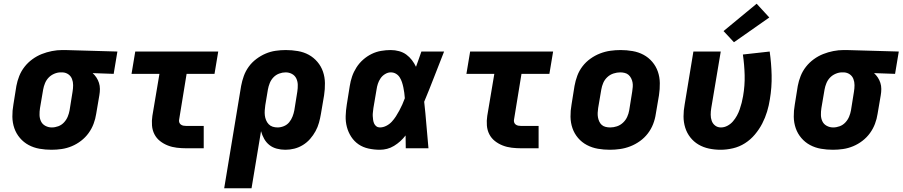

<svg xmlns="http://www.w3.org/2000/svg" viewBox="-20 -797 4851 1032"><path d="M257 8Q224 8 192.5 2.5Q161 -3 134 -17.5Q107 -32 87 -55.5Q67 -79 57 -108Q47 -137 46.5 -169.5Q46 -202 52 -235L68 -335Q73 -362 83.5 -388.5Q94 -415 112 -438Q130 -461 154 -478.5Q178 -496 204.5 -506.5Q231 -517 259 -522.5Q287 -528 314 -528Q318 -528 322.5 -528Q327 -528 331 -528L611 -520L591 -400L478 -404Q490 -393 498.5 -380Q507 -367 512 -351.5Q517 -336 517 -319Q517 -302 514 -285L497 -185Q493 -158 483 -131.5Q473 -105 456 -81.5Q439 -58 415.5 -40Q392 -22 365.5 -11Q339 0 311.5 4Q284 8 257 8ZM258 -112Q276 -112 293.5 -118.5Q311 -125 324 -139Q337 -153 344 -170Q351 -187 354 -204L370 -304Q373 -322 373 -339.5Q373 -357 367 -372.5Q361 -388 347.5 -397.5Q334 -407 316 -408H311Q310 -408 308.5 -408Q307 -408 306 -408Q289 -408 271.5 -400.5Q254 -393 241.5 -380Q229 -367 222 -350Q215 -333 212 -316L195 -216Q192 -197 192.5 -178.5Q193 -160 200.5 -144.5Q208 -129 224 -120.5Q240 -112 258 -112Z M982 0Q956 0 930.5 -3Q905 -6 882 -15Q859 -24 840 -39Q821 -54 810 -75.5Q799 -97 797 -122.5Q795 -148 799 -174L837 -400H687L707 -520H1153L1133 -400H983L943 -155Q941 -147 943.5 -139.5Q946 -132 952 -127.5Q958 -123 966 -121.5Q974 -120 982 -120H1075V0Z M1185 215 1276 -335Q1281 -362 1290.5 -388.5Q1300 -415 1317 -438.5Q1334 -462 1358 -480Q1382 -498 1408 -509Q1434 -520 1461.5 -524Q1489 -528 1516 -528Q1549 -528 1581 -522.5Q1613 -517 1639.5 -502.5Q1666 -488 1686 -464.5Q1706 -441 1716 -412Q1726 -383 1726.5 -350.5Q1727 -318 1722 -285L1705 -185Q1701 -161 1694.5 -137.5Q1688 -114 1676 -92Q1664 -70 1647 -50.5Q1630 -31 1608 -17.5Q1586 -4 1562 2Q1538 8 1514 8Q1490 8 1467.5 2Q1445 -4 1428 -17.5Q1411 -31 1400 -50.5Q1389 -70 1383 -92L1332 215ZM1472 -112Q1489 -112 1506 -119Q1523 -126 1534.5 -140Q1546 -154 1552.5 -171Q1559 -188 1562 -204L1578 -304Q1581 -323 1580.5 -341.5Q1580 -360 1572.5 -375.5Q1565 -391 1549.5 -399.5Q1534 -408 1515 -408Q1498 -408 1480.5 -401.5Q1463 -395 1450 -381.5Q1437 -368 1430 -350.5Q1423 -333 1420 -316L1406 -232Q1404 -218 1403 -204Q1402 -190 1403.5 -177Q1405 -164 1410 -151.5Q1415 -139 1424 -129.5Q1433 -120 1445.5 -116Q1458 -112 1472 -112Z M2022 8Q1991 8 1961 1.5Q1931 -5 1907.5 -21Q1884 -37 1868 -61.5Q1852 -86 1844.5 -114.5Q1837 -143 1838 -173.5Q1839 -204 1844 -235L1860 -335Q1864 -361 1872.5 -386Q1881 -411 1896 -434.5Q1911 -458 1932 -476.5Q1953 -495 1977.5 -507Q2002 -519 2028.5 -523.5Q2055 -528 2080 -528Q2103 -528 2125 -522Q2147 -516 2164 -503.5Q2181 -491 2194 -474Q2207 -457 2216 -438Q2223 -458 2230.5 -478.5Q2238 -499 2245 -520H2367Q2340 -452 2314 -384.5Q2288 -317 2260 -250Q2267 -188 2272 -125Q2277 -62 2283 0H2161Q2161 -17 2160.5 -34Q2160 -51 2160 -69Q2147 -52 2131.5 -38Q2116 -24 2098 -13Q2080 -2 2060.5 3Q2041 8 2022 8ZM2022 -112Q2039 -112 2056 -120.5Q2073 -129 2085.5 -142.5Q2098 -156 2108 -171.5Q2118 -187 2126.5 -203Q2135 -219 2142.5 -235.5Q2150 -252 2156 -269Q2155 -284 2153 -298.5Q2151 -313 2148 -327.5Q2145 -342 2140.5 -355.5Q2136 -369 2128.5 -381Q2121 -393 2108.5 -400.5Q2096 -408 2080 -408Q2065 -408 2050 -399Q2035 -390 2025.5 -376Q2016 -362 2011 -346.5Q2006 -331 2004 -316L1987 -216Q1986 -205 1984.5 -194.5Q1983 -184 1983.5 -173.5Q1984 -163 1985.5 -152.5Q1987 -142 1991 -133Q1995 -124 2003 -118Q2011 -112 2022 -112Z M2782 0Q2756 0 2730.5 -3Q2705 -6 2682 -15Q2659 -24 2640 -39Q2621 -54 2610 -75.5Q2599 -97 2597 -122.5Q2595 -148 2599 -174L2637 -400H2487L2507 -520H2953L2933 -400H2783L2743 -155Q2741 -147 2743.5 -139.5Q2746 -132 2752 -127.5Q2758 -123 2766 -121.5Q2774 -120 2782 -120H2875V0Z M3258 8Q3225 8 3193.5 2.5Q3162 -3 3134.5 -17.5Q3107 -32 3087 -55.5Q3067 -79 3057 -108Q3047 -137 3046.5 -169.5Q3046 -202 3052 -235L3068 -335Q3073 -363 3083 -390Q3093 -417 3111 -440.5Q3129 -464 3153.5 -481.5Q3178 -499 3205 -509.5Q3232 -520 3260 -524Q3288 -528 3316 -528Q3348 -528 3380 -522.5Q3412 -517 3439 -502.5Q3466 -488 3486 -464.5Q3506 -441 3516 -412Q3526 -383 3526.5 -350.5Q3527 -318 3522 -285L3505 -185Q3501 -157 3490.5 -130Q3480 -103 3462 -79.5Q3444 -56 3419.5 -38.5Q3395 -21 3368 -10.5Q3341 0 3313 4Q3285 8 3258 8ZM3260 -112Q3278 -112 3296 -118Q3314 -124 3328.5 -137.5Q3343 -151 3351 -168.5Q3359 -186 3362 -204L3378 -304Q3380 -317 3381 -329.5Q3382 -342 3380 -353.5Q3378 -365 3372.5 -376Q3367 -387 3358.5 -394.5Q3350 -402 3338 -405Q3326 -408 3314 -408Q3296 -408 3277.5 -402Q3259 -396 3244.5 -382.5Q3230 -369 3222.5 -351.5Q3215 -334 3212 -316L3195 -216Q3193 -203 3192.5 -190.5Q3192 -178 3194 -166.5Q3196 -155 3201 -144Q3206 -133 3214.5 -125.5Q3223 -118 3235 -115Q3247 -112 3260 -112Z M3853 8Q3821 8 3790.5 1.5Q3760 -5 3734.5 -20Q3709 -35 3690.5 -58.5Q3672 -82 3663 -111Q3654 -140 3654 -171.5Q3654 -203 3660 -235L3707 -520H3854L3803 -216Q3800 -198 3800 -180.5Q3800 -163 3805.5 -147.5Q3811 -132 3824 -122Q3837 -112 3855 -112Q3873 -112 3890 -121Q3907 -130 3919.5 -144.5Q3932 -159 3941 -175.5Q3950 -192 3956 -209.5Q3962 -227 3966.5 -244.5Q3971 -262 3974 -280Q3984 -337 3982.5 -393Q3981 -449 3973 -504L4117 -520Q4126 -458 4127.5 -393Q4129 -328 4118 -263Q4113 -230 4103 -197Q4093 -164 4077 -133Q4061 -102 4037.5 -74Q4014 -46 3984 -27Q3954 -8 3920 0Q3886 8 3853 8ZM3925 -570 3869 -630 4047 -777 4115 -703Z M4457 8Q4424 8 4392.5 2.5Q4361 -3 4334 -17.5Q4307 -32 4287 -55.5Q4267 -79 4257 -108Q4247 -137 4246.5 -169.5Q4246 -202 4252 -235L4268 -335Q4273 -362 4283.5 -388.5Q4294 -415 4312 -438Q4330 -461 4354 -478.5Q4378 -496 4404.5 -506.5Q4431 -517 4459 -522.5Q4487 -528 4514 -528Q4518 -528 4522.5 -528Q4527 -528 4531 -528L4811 -520L4791 -400L4678 -404Q4690 -393 4698.5 -380Q4707 -367 4712 -351.5Q4717 -336 4717 -319Q4717 -302 4714 -285L4697 -185Q4693 -158 4683 -131.5Q4673 -105 4656 -81.5Q4639 -58 4615.5 -40Q4592 -22 4565.5 -11Q4539 0 4511.5 4Q4484 8 4457 8ZM4458 -112Q4476 -112 4493.5 -118.5Q4511 -125 4524 -139Q4537 -153 4544 -170Q4551 -187 4554 -204L4570 -304Q4573 -322 4573 -339.5Q4573 -357 4567 -372.5Q4561 -388 4547.5 -397.5Q4534 -407 4516 -408H4511Q4510 -408 4508.5 -408Q4507 -408 4506 -408Q4489 -408 4471.5 -400.5Q4454 -393 4441.5 -380Q4429 -367 4422 -350Q4415 -333 4412 -316L4395 -216Q4392 -197 4392.5 -178.5Q4393 -160 4400.5 -144.5Q4408 -129 4424 -120.5Q4440 -112 4458 -112Z"/></svg>

Font: Iosevka SS04 Heavy Extended
Style: Italic
Weight: 900
Width: 7
Italic angle: -9°
Monospace: yes
Designer: Belleve Invis
Foundry: Belleve Invis
Version: Version 19.0.0; ttfautohint (v1.8.4)